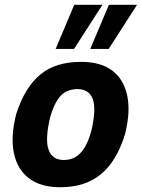

<svg xmlns="http://www.w3.org/2000/svg" viewBox="-20 -773 594 804"><path d="M232 11Q150 11 101 -26.5Q52 -64 38 -133Q24 -202 48 -296Q66 -352 91.5 -393.5Q117 -435 149.5 -461.5Q182 -488 224.5 -501Q267 -514 320 -514Q402 -514 450.5 -477Q499 -440 513 -371.5Q527 -303 503 -209Q485 -152 460 -111Q435 -70 402 -43Q369 -16 327 -2.5Q285 11 232 11ZM247 -103Q272 -103 292 -113Q312 -123 330 -148.5Q348 -174 362 -223Q384 -316 368.5 -358Q353 -400 304 -400Q282 -400 260.5 -391Q239 -382 221.5 -356Q204 -330 190 -282Q168 -189 183.5 -146Q199 -103 247 -103ZM358 -568 436 -753H554L435 -568ZM213 -568 291 -753H409L290 -568Z"/></svg>

Font: Nunito Sans 7pt Condensed ExtraBold
Style: Italic
Weight: 800
Width: 3
Italic angle: -9°
Designer: Vernon Adams
Foundry: Vernon Adams
Version: Version 3.101;gftools[0.9.27]